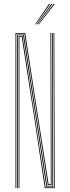

<svg xmlns="http://www.w3.org/2000/svg" viewBox="-20 -970 362 990"><path d="M60 0V-800H110L159.8 -473.8L230.5 -20H242L241 -477L240 -800H244L245 -477L246 -16H226.5L106 -796H64V0ZM68 0V-342.2V-792H103L223 -12H250L249 -477L248 -800H252L252.8 -477L254 -8H219L99 -788H72V-342.2V0ZM76 0V-342.2V-784H96L215 -4H258L256 -800H260L262 0H211L159.5 -343.8L92 -780H80V-342.2V0ZM161 -845 233 -950H239L165 -845ZM177 -845 257 -950H263L181 -845ZM169 -845 245 -950H251L173 -845Z"/></svg>

Font: Big Shoulders Inline Display Thin Thin
Style: Regular
Weight: 250
Version: Version 2.002